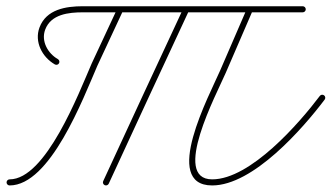

<svg xmlns="http://www.w3.org/2000/svg" viewBox="-30 -570 1036 600"><path d="M150.9 -385.2C150.9 -385.2 150.9 -385.2 150.9 -385.2C119.4 -403.2 97.8 -441.4 111.2 -477.4C129.2 -525.6 184.5 -531.5 229 -531.5C458 -531.5 687 -531.5 916 -531.5C921.2 -531.5 925.5 -535.7 925.5 -541C925.5 -546.2 921.2 -550.5 916 -550.5C916 -550.5 916 -550.5 916 -550.5C687 -550.5 458 -550.5 229 -550.5C175.7 -550.5 114.6 -540.9 93.4 -484.1C76.7 -439.3 101.8 -391.4 141.4 -368.7C146 -366.1 151.8 -367.6 154.4 -372.2C157 -376.7 155.4 -382.6 150.9 -385.2ZM350 -549.6C345.3 -551.8 339.6 -549.7 337.4 -545C310.5 -487.3 283.6 -429.7 256.7 -372C256.7 -372 256.7 -372 256.7 -371.9C256.7 -371.8 256.6 -371.8 256.6 -371.8C216.2 -278.6 113 -9.5 0 -9.5C-5.2 -9.5 -9.5 -5.2 -9.5 0C-9.5 5.2 -5.2 9.5 0 9.5C126.9 9.5 229.7 -261.8 274.1 -364.2C274.1 -364.2 274 -364.2 274 -364.1C274 -364 274 -364 274 -364C300.8 -421.6 327.7 -479.3 354.6 -536.9C356.8 -541.7 354.8 -547.3 350 -549.6ZM543.4 -545C543.4 -545 543.4 -545 543.4 -545C459.5 -364.8 375.6 -184.5 292.5 -4C290.3 0.8 292.4 6.4 297.2 8.6C301.9 10.8 307.6 8.7 309.8 4C309.8 4 309.8 4 309.8 4C392.9 -176.6 476.7 -356.8 560.6 -536.9C562.8 -541.7 560.8 -547.4 556 -549.6C551.3 -551.8 545.6 -549.7 543.4 -545ZM754.8 -549.7C750 -551.8 744.4 -549.5 742.3 -544.7C714.2 -479.7 686.1 -414.8 658 -349.8C625.4 -274.5 473.2 9.5 633 9.5C761 9.5 916.5 -168.4 984.6 -258.8C987.7 -263 986.9 -268.9 982.7 -272.1C978.5 -275.2 972.6 -274.4 969.4 -270.2C906 -186 752.9 -9.5 633 -9.5C504.6 -9.5 647.4 -277.4 675.4 -342.2C703.5 -407.2 731.6 -472.2 759.7 -537.2C761.8 -542 759.6 -547.6 754.8 -549.7Z"/></svg>

Font: FRB American Cursive Extralight
Style: Italic
Weight: 200
Italic angle: -25°
Version: Version 2.0;Modular Font Editor K font №1